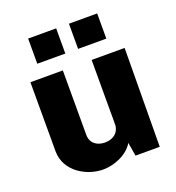

<svg xmlns="http://www.w3.org/2000/svg" viewBox="-133 -829 868 946"><g transform="rotate(-20 301.0 -356.5)"><path d="M267 -723H120V-591H267ZM482 -723H334V-591H482ZM248 10C302 10 376 -16 408 -71L420 0H547L551 -517H378V-180C378 -139 347 -112 302 -112C259 -112 227 -136 227 -179V-517H57V-156C57 -47 164 10 248 10Z"/></g></svg>

Font: United Sans ExtraBold
Style: Regular
Weight: 800
Designer: Pablo Impallari, Rodrigo Fuenzalida (Modified by Dan O. Williams)
Version: Version 1.000;PS 001.000;hotconv 1.0.88;makeotf.lib2.5.64775